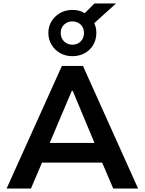

<svg xmlns="http://www.w3.org/2000/svg" viewBox="-20 -1084 832 1104"><path d="M18 0 336 -705H457L774 0H631L547 -197L606 -149H184L242 -197L158 0ZM393 -562 253 -232 228 -262H562L536 -232L398 -562ZM396 -761Q357 -761 326 -778.5Q295 -796 276.5 -826.5Q258 -857 258 -895Q258 -932 276.5 -962Q295 -992 326 -1009.5Q357 -1027 396 -1027Q417 -1027 434.5 -1022.5Q452 -1018 467 -1008L523 -1064H647L522 -951Q528 -938 531 -924Q534 -910 534 -895Q534 -857 516.5 -826.5Q499 -796 467.5 -778.5Q436 -761 396 -761ZM396 -827Q425 -827 444 -846Q463 -865 463 -894Q463 -924 444 -942.5Q425 -961 396 -961Q368 -961 348.5 -942.5Q329 -924 329 -895Q329 -865 348.5 -846Q368 -827 396 -827Z"/></svg>

Font: Nunito Sans 7pt
Style: Bold
Weight: 700
Designer: Vernon Adams
Foundry: Vernon Adams
Version: Version 3.101;gftools[0.9.27]